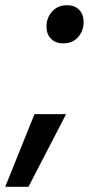

<svg xmlns="http://www.w3.org/2000/svg" viewBox="-59 -568 371 735"><path d="M261 -484Q261 -450 240 -426Q219 -402 183 -402Q154 -402 136.5 -419.5Q119 -437 119 -466Q119 -500 140.5 -524Q162 -548 198 -548Q227 -548 244 -530.5Q261 -513 261 -484ZM73 -131H194L50 147H-39Z"/></svg>

Font: Application Medium
Style: Italic
Weight: 500
Italic angle: -12°
Designer: Wei Huang
Foundry: Wei Huang
Version: Version 0.012